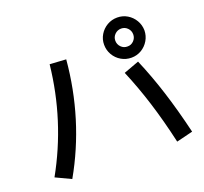

<svg xmlns="http://www.w3.org/2000/svg" viewBox="-128 -924 1121 1054"><g transform="rotate(-20 432.0 -396.5)"><path d="M592.8 -473.6 682.6 -506.8Q726.1 -404.8 761.7 -293Q797.4 -181.2 830.1 -43.9L734.4 -20.5Q704.6 -152.3 669.9 -262.7Q635.3 -373 592.8 -473.6ZM221.7 -659.2 316.4 -653.3Q301.8 -484.9 253.2 -326.4Q204.6 -168 123 -24.4L34.2 -66.4Q187.5 -341.3 221.7 -659.2ZM539.1 -657.2Q539.1 -688.5 554.9 -715.1Q570.8 -741.7 597.9 -757.6Q625 -773.4 657.2 -773.4Q689 -773.4 715.6 -757.6Q742.2 -741.7 758.1 -714.8Q773.9 -688 774.4 -656.2Q773.9 -624.5 758.1 -597.7Q742.2 -570.8 715.6 -554.9Q689 -539.1 657.2 -539.1Q625 -539.1 597.9 -554.9Q570.8 -570.8 554.9 -597.9Q539.1 -625 539.1 -657.2ZM709 -656.2Q709 -678.2 693.8 -693.6Q678.7 -709 657.2 -709Q635.3 -709 619.9 -693.8Q604.5 -678.7 604.5 -657.2Q604.5 -635.3 619.9 -619.6Q635.3 -604 657.2 -604.5Q678.2 -604 693.6 -619.4Q709 -634.8 709 -656.2Z"/></g></svg>

Font: Pretendard GOV Medium
Style: Regular
Weight: 500
Designer: Base glyphs from Inter by Rasmus Andersson; Hangeul glyphs from Noto Sans CJK(Source Han Sans) by Jang Soo-young and Kan
Foundry: Kil Hyung-jin
Version: Version 1.309